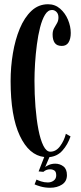

<svg xmlns="http://www.w3.org/2000/svg" viewBox="-20 -731 382 905"><path d="M216.5 154Q192 154 171.2 148Q150.5 142 143 138L152 115.5Q157.5 118.5 173 123.8Q188.5 129 205.5 129Q221.5 129 233.2 120.2Q245 111.5 245 95.5Q245 78 236 72.5Q227 67 216 67Q198 67 184.5 79L162 77L188.5 9Q117 1 73.5 -91Q30 -183 30 -349Q30 -415.5 40.8 -479.8Q51.5 -544 73.2 -596.2Q95 -648.5 128.2 -679.8Q161.5 -711 206.5 -711Q239.5 -711 263.5 -690Q287.5 -669 300.5 -637.8Q313.5 -606.5 313.5 -575.5Q313.5 -548 303.2 -531.2Q293 -514.5 271.5 -514.5Q248 -514.5 238 -528.8Q228 -543 228 -568Q228 -585.5 234.8 -597.8Q241.5 -610 248.5 -621.5Q255.5 -633 255.5 -649Q255.5 -665.5 246.2 -674.8Q237 -684 225 -684Q206 -684 192.2 -661.5Q178.5 -639 169 -602Q159.5 -565 153.8 -520.5Q148 -476 145.2 -431.5Q142.5 -387 142.5 -350Q142.5 -287 147.2 -227.2Q152 -167.5 161.2 -119.8Q170.5 -72 184.5 -44Q198.5 -16 217 -16Q244 -16 263.2 -42Q282.5 -68 290.5 -100.5L312.5 -88Q299 -49 274.5 -21.5Q250 6 213 9.5L192.5 57.5Q197 52 210.8 46.2Q224.5 40.5 240.5 40.5Q262 40.5 278.8 53.2Q295.5 66 295.5 94.5Q295.5 124 272.2 139Q249 154 216.5 154Z"/></svg>

Font: Imbue 50pt SemiBold
Style: Regular
Weight: 600
Designer: Tyler Finck
Foundry: Etcetera Type Company
Version: Version 1.102; ttfautohint (v1.8.3)